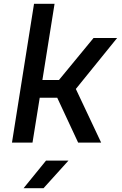

<svg xmlns="http://www.w3.org/2000/svg" viewBox="-20 -750 640 1010"><path d="M43 0 159 -730H267L203 -329H290L472 -550H596L379 -282L512 0H391L281 -236H189L151 0ZM104 240 222 95H340L209 240Z"/></svg>

Font: NKDuy Mono SemiBold
Style: Italic
Weight: 600
Italic angle: -9°
Monospace: yes
Designer: NKDuy
Foundry: NKDuy
Version: Version 2.251; ttfautohint (v1.8.4.7-5d5b)